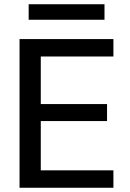

<svg xmlns="http://www.w3.org/2000/svg" viewBox="-20 -884 610 904"><path d="M72 0V-700H514V-618H172V-394H484V-314H172V-82H514V0ZM115 -791V-864H472V-791Z"/></svg>

Font: DMSans_18ptMedium
Style: Regular
Weight: 500
Designer: Colophon Foundry, Jonny Pinhorn
Foundry: Colophon Foundry
Version: Version 4.004;gftools[0.9.30]